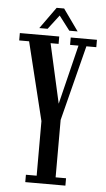

<svg xmlns="http://www.w3.org/2000/svg" viewBox="-57 -871 499 908"><g transform="rotate(5 192.0 -417.0)"><path d="M98.5 0V-35H149.5V-294L58.5 -665H11.5V-700H198.5V-665H160.5L237.5 -321.5H208.5L293 -665H253V-700H377.5V-665H330.5L239.5 -307.5V-35H289V0ZM101 -731.5 174.5 -834H210L283 -731.5H243.5L192 -799L140.5 -731.5Z"/></g></svg>

Font: Imbue Thin 10pt Medium
Style: Regular
Weight: 500
Version: Version 1.102